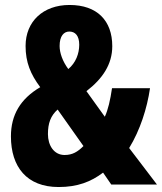

<svg xmlns="http://www.w3.org/2000/svg" viewBox="-20 -743 652 773"><path d="M260 -723C153 -723 83 -656 83 -558C83 -492 103 -444 142 -392C62 -345 24 -280 24 -194C24 -71 88 10 216 10C292 10 346 -11 395 -48L428 0H612L500 -147C544 -219 572 -306 584 -388H431C424 -340 415 -301 402 -273L328 -376C393 -426 432 -484 432 -557C432 -660 371 -723 260 -723ZM259 -616C283 -616 299 -599 299 -563C299 -527 285 -490 255 -465C232 -496 220 -530 220 -558C220 -598 237 -616 259 -616ZM212 -302 316 -155C293 -132 272 -119 240 -119C197 -119 173 -158 173 -203C173 -247 184 -277 212 -302Z"/></svg>

Font: Noto Sans Myanmar ExtraCondensed ExtraBold
Style: Regular
Weight: 800
Width: 2
Designer: Monotype Design Team
Foundry: Monotype Imaging Inc.
Version: Version 2.107